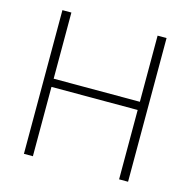

<svg xmlns="http://www.w3.org/2000/svg" viewBox="-106 -833 933 939"><g transform="rotate(15 360.0 -364.0)"><path d="M96.2 0V-727.5H141.6V-392.6H578.1V-727.5H623.5V0H578.1V-351.1H141.6V0Z"/></g></svg>

Font: Inter 20pt ExtraLight
Style: Regular
Weight: 250
Version: Version 4.001;git-66647c0bb